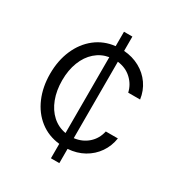

<svg xmlns="http://www.w3.org/2000/svg" viewBox="-169 -818 863 929"><g transform="rotate(30 262.5 -353.5)"><path d="M252.9 -80.6Q189.9 -87.4 142.8 -124Q95.7 -160.6 70.3 -220Q44.9 -279.3 44.9 -352.5Q44.9 -426.8 70.8 -486.3Q96.7 -545.9 143.8 -582.8Q190.9 -619.6 252.9 -626.5V-707H299.8V-627Q348.1 -623.5 387.9 -601.8Q427.7 -580.1 452.9 -543.9Q478 -507.8 484.4 -461.9H418Q408.7 -502.9 377.4 -532Q346.2 -561 299.8 -566.4V-139.6Q344.7 -145 376.5 -172.9Q408.2 -200.7 418 -245.1H485.4Q478.5 -199.7 453.6 -163.6Q428.7 -127.4 389.2 -105.2Q349.6 -83 299.8 -79.6V0H252.9ZM252.9 -141.1V-564.9Q210.4 -557.6 178.5 -529.5Q146.5 -501.5 128.9 -456.3Q111.3 -411.1 111.3 -354.5Q111.3 -297.4 128.7 -251.7Q146 -206.1 178 -177.2Q210 -148.4 252.9 -141.1Z"/></g></svg>

Font: Pretendard Std Light
Style: Regular
Weight: 300
Designer: Base glyphs from Inter by Rasmus Andersson; Hangeul glyphs from Noto Sans CJK(Source Han Sans) by Jang Soo-young and Kan
Foundry: Kil Hyung-jin
Version: Version 1.309